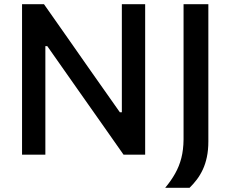

<svg xmlns="http://www.w3.org/2000/svg" viewBox="-20 -733 1094 910"><path d="M84.5 0Q84.5 -59 84.5 -113.5Q84.5 -168 84.5 -234.5V-474.5Q84.5 -542.5 84.5 -598Q84.5 -653.5 84.5 -713H188.5Q247.5 -629 301.2 -552.5Q355 -476 407.5 -400.5L548 -201H557.5V-474.5Q557.5 -542.5 557.5 -598Q557.5 -653.5 557.5 -713H668Q668 -653.5 668 -598Q668 -542.5 668 -474.5V-234.5Q668 -168 668 -113.5Q668 -59 668 0H565.5Q517 -69.5 463.2 -145.8Q409.5 -222 345.5 -313L204 -514.5H195V-234.5Q195 -168 195 -113.5Q195 -59 195 0ZM763 157Q791 123.5 810.2 89.2Q829.5 55 839.5 16Q849.5 -23 850 -72V-289.5V-474.5Q850 -542.5 850 -598Q850 -653.5 850 -713H967.5Q967.5 -653.5 967.5 -598Q967.5 -542.5 967.5 -474.5V-308Q967.5 -243.5 967.5 -182.2Q967.5 -121 967.5 -63Q967.5 -22 960.5 11.2Q953.5 44.5 941 71Q928.5 97.5 912.5 118.5Q896.5 139.5 878.5 157Z"/></svg>

Font: Commissioner Thin Medium
Style: Regular
Weight: 500
Version: Version 1.000